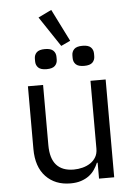

<svg xmlns="http://www.w3.org/2000/svg" viewBox="-60 -951 721 1009"><g transform="rotate(-5 300.0 -446.5)"><path d="M422 -84H418Q410 -65 398 -47.5Q386 -30 368.5 -17Q351 -4 327 4Q303 12 271 12Q190 12 141 -39.5Q92 -91 92 -185V-516H172V-199Q172 -128 203 -93.5Q234 -59 294 -59Q318 -59 341 -65Q364 -71 382 -83Q400 -95 411 -113.5Q422 -132 422 -158V-516H502V0H422ZM179 -871 249 -905 334 -735 285 -712ZM141 -643V-657Q141 -677 154 -690Q167 -703 198 -703Q229 -703 242 -690Q255 -677 255 -657V-643Q255 -623 242 -610Q229 -597 198 -597Q167 -597 154 -610Q141 -623 141 -643ZM339 -643V-657Q339 -677 352 -690Q365 -703 396 -703Q427 -703 440 -690Q453 -677 453 -657V-643Q453 -623 440 -610Q427 -597 396 -597Q365 -597 352 -610Q339 -623 339 -643Z"/></g></svg>

Font: IBM Plaex Mono
Style: Regular
Weight: 400
Designer: Mike Abbink, Paul van der Laan, Pieter van Rosmalen
Foundry: Bold Monday
Version: Version 2.003